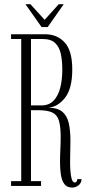

<svg xmlns="http://www.w3.org/2000/svg" viewBox="-20 -858 410 886"><path d="M313.5 7.5Q289 7.5 277 -8.8Q265 -25 261 -51.5Q257 -78 257 -107.5Q257 -137 258.5 -167.5Q260 -198 260 -225.5Q260 -274 252 -301Q244 -328 221.5 -338.8Q199 -349.5 156 -349.5H123V-22H169.5V0H31V-22H78V-678H31V-700H187.5Q244 -700 278.8 -661.8Q313.5 -623.5 313.5 -537.5Q313.5 -449 280 -406.8Q246.5 -364.5 203 -361Q246.5 -360.5 268.2 -341.8Q290 -323 297.5 -289Q305 -255 305 -209Q305 -184.5 304.2 -158.8Q303.5 -133 303.5 -108Q303.5 -90 305 -68.5Q306.5 -47 311 -31.5Q315.5 -16 325 -16Q336 -16 336.5 -31.5H356.5Q355.5 -12.5 342 -2.5Q328.5 7.5 313.5 7.5ZM123 -371.5H171Q206.5 -371.5 227.8 -394Q249 -416.5 258.2 -453.8Q267.5 -491 267.5 -535.5Q267.5 -576.5 260.8 -608.8Q254 -641 234.5 -659.5Q215 -678 177 -678H123ZM172 -733 97.5 -838.5H120.5L186 -766.5L251 -838.5H274L200 -733Z"/></svg>

Font: Imbue 50pt ExtraLight
Style: Regular
Weight: 200
Designer: Tyler Finck
Foundry: Etcetera Type Company
Version: Version 1.102; ttfautohint (v1.8.3)